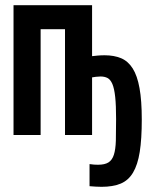

<svg xmlns="http://www.w3.org/2000/svg" viewBox="-20 -516 590 734"><path d="M332 0H228.5V-404.3H135.3V0H31.7V-496.1H332V-301.3Q339.8 -302.2 352.8 -303.5Q365.7 -304.7 379.9 -304.7Q416 -304.7 442.9 -293.5Q469.7 -282.2 487.3 -254.4Q504.9 -226.6 513.4 -179Q522 -131.3 522 -59.1Q522 15.6 514.2 64.9Q506.3 114.3 488.5 144Q470.7 173.8 441.2 186Q411.6 198.2 368.2 198.2Q357.4 198.2 346.2 197.5Q335 196.8 322.3 195.8V111.3Q331.5 112.8 339.8 113.3Q348.1 113.8 354.5 113.8Q380.4 113.8 394.5 105Q408.7 96.2 415.3 75.7Q421.9 55.2 422.9 21.7Q423.8 -11.7 423.8 -61Q423.8 -113.3 420.4 -145.3Q417 -177.2 409.7 -194.6Q402.3 -211.9 391.1 -217.8Q379.9 -223.6 364.3 -223.6Q356 -223.6 346.7 -222.4Q337.4 -221.2 332 -220.2Z"/></svg>

Font: Code New Roman
Style: Bold
Weight: 700
Monospace: yes
Designer: Sam Radian
Foundry: Code New Roman
Version: Version 1.508 October 19, 2014